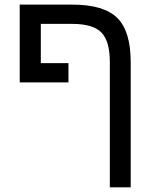

<svg xmlns="http://www.w3.org/2000/svg" viewBox="-20 -619 663 827"><path d="M292 -599.1Q426.8 -599.1 484.9 -542Q543 -484.9 543 -351.1V188H453.1V-352.1Q453.1 -441.9 416.7 -479Q380.4 -516.1 291 -516.1H155.8V-347.2H274.9V-264.2H64.9V-599.1Z"/></svg>

Font: Arimo
Style: Regular
Weight: 400
Designer: Steve Matteson
Foundry: Monotype Imaging Inc.
Version: Version 1.33